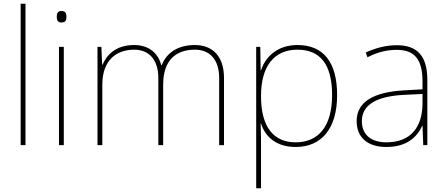

<svg xmlns="http://www.w3.org/2000/svg" viewBox="-20 -780 2400 1032"><path d="M117 0V-760H91V0Z M310 -721C290 -721 285 -706 285 -690C285 -673 290 -659 310 -659C334 -659 337 -673 337 -690C337 -706 334 -721 310 -721ZM323 -528H297V0H323Z M1028 -538C933 -538 874 -494 849 -429H847C829 -500 774 -538 701 -538C599 -538 552 -481 531 -432H529L525 -528H504V0H530V-325C530 -459 608 -513 701 -513C774 -513 831 -467 831 -360V0H857V-325C857 -459 928 -513 1028 -513C1101 -513 1158 -467 1158 -360V0H1184V-361C1184 -482 1118 -538 1028 -538Z M1579 -538C1469 -538 1405 -472 1383 -402H1381L1379 -528H1357V232H1383V15C1383 -27 1383 -71 1381 -116H1383C1405 -46 1464 10 1569 10C1710 10 1792 -91 1792 -269C1792 -445 1719 -538 1579 -538ZM1579 -513C1701 -513 1765 -434 1765 -269C1765 -101 1692 -15 1569 -15C1455 -15 1383 -92 1383 -262V-265C1383 -421 1451 -513 1579 -513Z M2113 -537C2054 -537 1999 -522 1946 -498L1955 -472C2012 -501 2060 -512 2113 -512C2206 -512 2251 -463 2251 -343V-300L2148 -294C1991 -285 1897 -234 1897 -129C1897 -45 1951 10 2057 10C2165 10 2221 -42 2249 -103H2251L2255 0H2277V-350C2277 -480 2222 -537 2113 -537ZM2150 -270 2251 -275V-220C2249 -99 2190 -15 2057 -15C1972 -15 1925 -58 1925 -129C1925 -222 2014 -263 2150 -270Z"/></svg>

Font: Noto Sans Arabic Thin
Style: Regular
Weight: 100
Designer: Monotype Design Team, Nadine Chahine, Nizar Qandah and Khaled Hosny
Foundry: Monotype Imaging Inc.
Version: Version 2.012